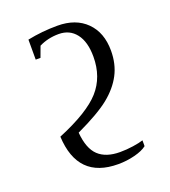

<svg xmlns="http://www.w3.org/2000/svg" viewBox="-131 -801 805 908"><g transform="rotate(-20 271.0 -347.0)"><path d="M183.6 -194.3Q190.4 -112.3 228.3 -76.7Q266.1 -41 336.9 -41Q369.6 -41 402.8 -45.9Q436 -50.8 454.6 -57.1V-27.8Q433.1 -10.7 392.6 -0.5Q352.1 9.8 309.1 9.8Q106 9.8 95.7 -206.1Q250.5 -270 311.3 -338.1Q372.1 -406.2 372.1 -508.3Q372.1 -583.5 340.3 -624.3Q308.6 -665 253.9 -665Q199.7 -665 154.8 -642.6L134.8 -588.4H110.8V-689Q184.6 -704.1 261.7 -704.1Q353.5 -704.1 406.7 -651.1Q460 -598.1 460 -506.8Q460 -439.5 432.6 -387.2Q405.3 -335 351.6 -291.5Q297.9 -248 183.6 -194.3Z"/></g></svg>

Font: Tinos
Style: Regular
Weight: 400
Designer: Steve Matteson
Foundry: Monotype Imaging Inc.
Version: Version 1.23